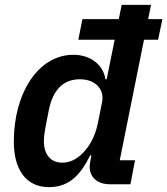

<svg xmlns="http://www.w3.org/2000/svg" viewBox="-20 -760 690 792"><path d="M518 0 537 -99H474L574 -596H632L650 -681H591L603 -740H482L470 -681H320L303 -596H453L420 -433H415C406 -493 353 -534 283 -534C138 -534 37 -377 37 -175C37 -64 85 12 182 12C262 12 310 -34 352 -119H357L354 -103C353 -97 350 -83 350 -72C350 -27 384 0 432 0ZM237 -89C188 -89 161 -124 161 -177C161 -193 164 -217 167 -232L181 -304C198 -389 240 -433 310 -433C374 -433 412 -391 401 -338L383 -249C374 -206 356 -167 330 -138C307 -111 276 -89 237 -89Z"/></svg>

Font: Braiins Sans SemiBold
Style: Italic
Weight: 600
Italic angle: -11.31°
Designer: Mike Abbink, Paul van der Laan, Pieter van Rosmalen, Jiri Chlebus, Lubos Buracinsky
Foundry: Bold Monday, Sudetype
Version: Version 1.000;hotconv 1.0.109;makeotfexe 2.5.65596